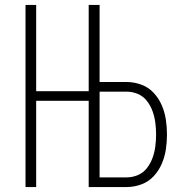

<svg xmlns="http://www.w3.org/2000/svg" viewBox="-20 -755 760 775"><path d="M83 0H126V-348H338V0H491Q521 0 550 -10.5Q579 -21 600 -43.5Q621 -66 633 -94Q645 -122 649.5 -152Q654 -182 654 -212Q654 -242 649.5 -272Q645 -302 633 -330Q621 -358 600 -380.5Q579 -403 550 -413.5Q521 -424 491 -424H382V-735H338V-387H126V-735H83ZM491 -39H382V-385H491Q515 -385 537 -375.5Q559 -366 573.5 -347Q588 -328 596 -305.5Q604 -283 607 -259.5Q610 -236 610 -212Q610 -188 607 -164.5Q604 -141 596 -118.5Q588 -96 573.5 -77Q559 -58 537 -48.5Q515 -39 491 -39Z"/></svg>

Font: Iosevka Sparkle Extralight
Style: Regular
Weight: 200
Designer: Belleve Invis
Foundry: Belleve Invis
Version: Version 4.5.0; ttfautohint (v1.8.3)